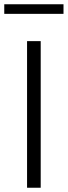

<svg xmlns="http://www.w3.org/2000/svg" viewBox="-21 -881 318 901"><path d="M106 0V-688H170V0ZM-1 -816V-861H277V-816Z"/></svg>

Font: Saira Thin Light
Style: Regular
Weight: 300
Version: Version 1.101